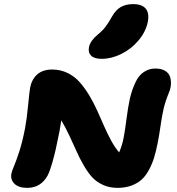

<svg xmlns="http://www.w3.org/2000/svg" viewBox="-20 -952 856 930"><path d="M472.2 -667Q437 -667 421.4 -682.4Q405.8 -697.8 411.1 -724.1Q417.5 -754.4 453.1 -784.2Q476.1 -802.7 490.5 -821.5Q504.9 -840.3 522 -871.1Q541 -904.8 565.9 -918.5Q590.8 -932.1 625 -932.1Q667.5 -932.1 685.8 -910.2Q704.1 -888.2 695.8 -845.2Q686 -797.9 651.1 -756.3Q616.2 -714.8 568.1 -690.9Q520 -667 472.2 -667ZM111.8 -42Q70.3 -42 50 -62Q29.8 -82 35.2 -110.8Q38.1 -125 48.1 -148.2Q58.1 -171.4 73 -216.8Q87.9 -262.2 101.1 -329.1Q109.4 -372.1 116.2 -442.4Q123 -512.7 126 -527.8Q133.8 -567.9 160.4 -591.6Q187 -615.2 232.9 -615.2Q272.9 -615.2 307.1 -598.6Q341.3 -582 366.2 -553.7Q391.1 -525.4 412.1 -490.5Q433.1 -455.6 451.2 -415.5Q469.2 -375.5 484.9 -339.6Q500.5 -303.7 519.5 -269Q538.6 -234.4 557.1 -213.9Q571.8 -247.6 579.1 -286.1Q585.4 -318.8 592.8 -376.2Q600.1 -433.6 609.1 -474.4Q618.2 -515.1 636.2 -553.2Q651.4 -586.4 676.8 -603.3Q702.1 -620.1 731.9 -620.1Q761.2 -620.1 779.5 -609.1Q797.9 -598.1 803.5 -580.3Q809.1 -562.5 807.9 -543.2Q806.6 -523.9 798.8 -504.9Q781.2 -461.9 772.9 -427Q764.6 -392.1 757.6 -342.3Q750.5 -292.5 744.1 -261.2Q735.8 -219.7 726.6 -189.2Q717.3 -158.7 701.7 -129.4Q686 -100.1 666 -82Q646 -64 616.5 -53Q586.9 -42 548.8 -42Q509.8 -42 478.3 -56.6Q446.8 -71.3 426 -94Q405.3 -116.7 385 -151.9Q364.7 -187 350.6 -219.5Q336.4 -252 315.9 -295.2Q295.4 -338.4 276.9 -369.1Q270 -329.1 268.1 -315.9Q255.4 -253.4 249.8 -228Q244.1 -202.6 233.2 -163.8Q222.2 -125 210.9 -102.1Q177.7 -42 111.8 -42Z"/></svg>

Font: Shantell Sans Irregular
Style: Italic
Weight: 800
Italic angle: -11.31°
Designer: Stephen Nixon, Anya Danilova, Shantell Martin
Foundry: Arrow Type
Version: Version 1.006;[9816181b4]